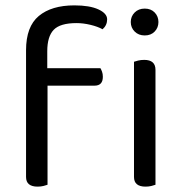

<svg xmlns="http://www.w3.org/2000/svg" viewBox="-20 -690 680 715"><path d="M156 -436H354Q357 -431 360 -423Q363 -415 363 -404Q363 -371 332 -371H157V-2Q152 0 142 2.5Q132 5 120 5Q77 5 77 -31V-503Q77 -591 124.5 -630.5Q172 -670 257 -670Q314 -670 346.5 -655Q379 -640 379 -618Q379 -596 362 -581Q344 -591 317 -597.5Q290 -604 265 -604Q204 -604 180 -579Q156 -554 156 -499ZM559 -2Q554 0 544 2.5Q534 5 522 5Q479 5 479 -31V-460Q484 -462 494.5 -464.5Q505 -467 517 -467Q559 -467 559 -430ZM519 -658Q542 -658 556 -643.5Q570 -629 570 -608Q570 -587 556 -572.5Q542 -558 519 -558Q496 -558 481.5 -572.5Q467 -587 467 -608Q467 -629 481.5 -643.5Q496 -658 519 -658Z"/></svg>

Font: Baloo 2 Latin
Style: Regular
Weight: 400
Designer: Sarang Kulkarni and Ek Type
Foundry: Ek Type
Version: Version 1.001